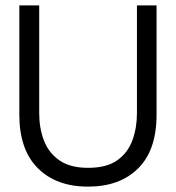

<svg xmlns="http://www.w3.org/2000/svg" viewBox="-20 -680 655 715"><path d="M308 15Q189 15 120.5 -54Q52 -123 52 -252V-660H126V-258Q126 -203 143.5 -157Q161 -111 201 -83Q241 -55 308 -55Q377 -55 416.5 -83Q456 -111 473 -157.5Q490 -204 490 -258V-660H563V-252Q563 -121 494.5 -53Q426 15 308 15Z"/></svg>

Font: Bricolage Grotesque 48pt Light
Style: Regular
Weight: 300
Designer: Mathieu Triay
Foundry: Atelier Triay
Version: Version 1.000; ttfautohint (v1.8.4.7-5d5b);gftools[0.9.32]